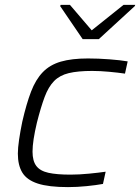

<svg xmlns="http://www.w3.org/2000/svg" viewBox="-20 -757 573 785"><path d="M258 8Q179 8 134.5 -6.5Q90 -21 71.5 -51Q53 -81 53 -129Q53 -152 58 -186Q63 -220 71 -259Q88 -333 107 -382.5Q126 -432 155 -462Q184 -492 228.5 -505Q273 -518 340 -518Q382 -518 427.5 -514.5Q473 -511 502 -506L491 -456Q464 -460 426.5 -463.5Q389 -467 357 -467Q298 -467 261 -458Q224 -449 201 -425.5Q178 -402 162.5 -360.5Q147 -319 131 -256Q122 -218 117.5 -188.5Q113 -159 113 -137Q113 -99 128.5 -78.5Q144 -58 178 -50.5Q212 -43 268 -43Q303 -43 344 -47Q385 -51 412 -55L401 -5Q374 0 334.5 4Q295 8 258 8ZM318 -597 226 -732 228 -737H266L355 -633L485 -737H533L531 -732L384 -597Z"/></svg>

Font: Saira Expanded Light
Style: Italic
Weight: 300
Width: 7
Italic angle: -12°
Designer: Hector Gatti with collaboration of the Omnibus-Type team
Foundry: Omnibus-Type
Version: Version 1.101